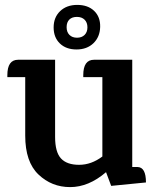

<svg xmlns="http://www.w3.org/2000/svg" viewBox="-20 -749 641 784"><path d="M325.5 -668.5Q314 -680 294 -680Q274 -680 263 -669Q252 -658 252 -638Q252 -618 263.5 -606.5Q275 -595 294.5 -595Q314 -595 325.5 -606.5Q337 -618 337 -637.5Q337 -657 325.5 -668.5ZM199 -637Q199 -678 225.5 -703.5Q252 -729 295.5 -729Q339 -729 364.5 -704.5Q390 -680 389 -639Q388 -598 361.5 -572.5Q335 -547 292.5 -547Q250 -547 224.5 -571.5Q199 -596 199 -637ZM320 -442Q320 -505 364 -505H520V-67H542Q576 -66 576 -4L434 10L413 -46Q342 15 266.5 15Q191 15 137 -36.5Q83 -88 83 -195V-434H10V-442Q10 -505 54 -505H205V-190Q205 -128 229 -102Q253 -76 303 -76Q353 -76 398 -110V-434H320Z"/></svg>

Font: Karma
Style: Bold
Weight: 700
Designer: Joana Correia
Foundry: Indian Type Foundry
Version: Version 1.202;PS 1.0;hotconv 1.0.78;makeotf.lib2.5.61930; tt